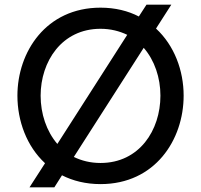

<svg xmlns="http://www.w3.org/2000/svg" viewBox="-20 -783 866 827"><path d="M214 24 247 -28C294 -4 350 10 413 10C648 10 771 -181 771 -371C771 -479 731 -587 652 -660L718 -763H611L578 -712C532 -736 476 -750 413 -750C178 -750 55 -559 55 -371C55 -262 95 -153 174 -80L107 24ZM155 -371C155 -518 246 -659 413 -659C456 -659 495 -649 528 -633L227 -163C180 -218 155 -293 155 -371ZM413 -81C369 -81 331 -91 298 -107L599 -577C646 -523 671 -448 671 -371C671 -222 580 -81 413 -81Z"/></svg>

Font: Be Vietnam Pro
Style: Regular
Weight: 400
Designer: Lam Bao, Tony Le, Vietanh Nguyen
Foundry: Yellow Type Foundry
Version: Version 1.002